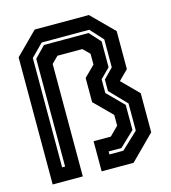

<svg xmlns="http://www.w3.org/2000/svg" viewBox="-105 -785 774 871"><g transform="rotate(-15 281.5 -350.0)"><path d="M35 0V-597L138 -700H392.5L495.5 -597V-418.5L451 -374L528 -296.5V-113L415 0H265V-141.5H346L386.5 -182V-232.5L304.5 -314.5V-428L354.5 -477.5V-528L324 -558.5H207L176.5 -528V0ZM96.5 -64H110.5V-570L160.5 -621.5H370L417.5 -569.5V-448L373 -403.5V-339L448.5 -263V-145L379 -79H319V-65H384.5L462.5 -138.5V-266L387 -344.5V-398.5L431.5 -444V-575L377 -635H153.5L96.5 -577.5Z"/></g></svg>

Font: Tourney Condensed Regular
Style: Bold
Weight: 700
Width: 3
Designer: Tyler Finck
Foundry: Etcetera Type Co
Version: Version 1.010; ttfautohint (v1.8.3)